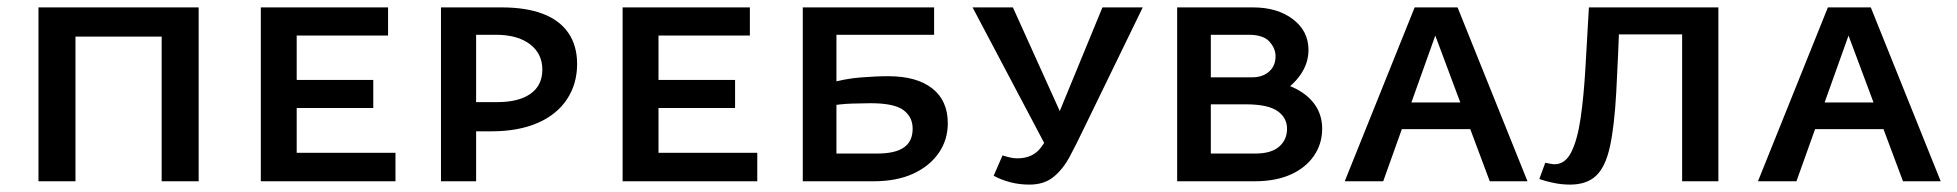

<svg xmlns="http://www.w3.org/2000/svg" viewBox="-20 -490 5290 519"><path d="M417 0V-470H517V0ZM84 0V-470H184V0ZM117 -391V-470H484V-391Z M685 0V-470H782V0ZM718 0V-77H1049V0ZM718 -198V-274H989V-198ZM718 -394V-470H1029V-394Z M1172 0V-470H1336Q1401 -470 1446.5 -453Q1492 -436 1516 -401.5Q1540 -367 1540 -317Q1540 -263 1512.5 -221.5Q1485 -180 1433 -157.5Q1381 -135 1308 -135H1220V-214H1325Q1382 -214 1414 -236.5Q1446 -259 1446 -302Q1446 -345 1412.5 -370.5Q1379 -396 1320 -396H1267V0Z M1663 0V-470H1760V0ZM1696 0V-77H2027V0ZM1696 -198V-274H1967V-198ZM1696 -394V-470H2007V-394Z M2150 0V-470H2505V-396H2241V-75H2352Q2400 -75 2423.5 -91.5Q2447 -108 2447 -142Q2447 -174 2422 -192.5Q2397 -211 2333 -211Q2315 -211 2283 -210Q2251 -209 2218 -203V-264Q2262 -277 2304.5 -280.5Q2347 -284 2381 -284Q2458 -284 2500 -251Q2542 -218 2542 -157Q2542 -112 2517.5 -76.5Q2493 -41 2448.5 -20.5Q2404 0 2341 0Z M2763 9Q2735 9 2710.5 2.5Q2686 -4 2666 -15L2690 -70Q2702 -66 2711.5 -64Q2721 -62 2730 -62Q2772 -62 2794 -91.5Q2816 -121 2839 -176L2960 -470H3069L2909 -141Q2890 -101 2871.5 -66.5Q2853 -32 2827.5 -11.5Q2802 9 2763 9ZM2815 -80 2609 -470H2718L2864 -147Z M3162 0V-470H3367Q3433 -470 3475 -438Q3517 -406 3517 -355Q3517 -319 3495 -287.5Q3473 -256 3436 -235.5Q3399 -215 3353 -215L3371 -274Q3425 -274 3466.5 -257.5Q3508 -241 3531 -211.5Q3554 -182 3554 -142Q3554 -101 3531.5 -68.5Q3509 -36 3468.5 -18Q3428 0 3371 0ZM3253 -75H3374Q3416 -75 3437.5 -93.5Q3459 -112 3459 -142Q3459 -172 3433 -190Q3407 -208 3347 -208H3230V-281H3365Q3393 -281 3410.5 -296.5Q3428 -312 3428 -338Q3428 -359 3411.5 -377.5Q3395 -396 3355 -396H3253Z M3615 0 3804 -470H3920L4109 0H4007L3847 -428H3872L3719 0ZM3715 -141 3738 -213H3965L3999 -141Z M4224 9Q4202 9 4180 4.5Q4158 0 4141 -6L4157 -50Q4164 -49 4170.5 -47.5Q4177 -46 4182 -46Q4211 -46 4227.5 -79Q4244 -112 4252.5 -170Q4261 -228 4265.5 -304.5Q4270 -381 4275 -470H4359Q4354 -334 4349 -242Q4344 -150 4332 -94.5Q4320 -39 4294.5 -15Q4269 9 4224 9ZM4527 0V-470H4625V0ZM4308 -397V-470H4570V-397Z M4732 0 4921 -470H5037L5226 0H5124L4964 -428H4989L4836 0ZM4832 -141 4855 -213H5082L5116 -141Z"/></svg>

Font: Ysabeau SC SemiBold
Style: Regular
Weight: 600
Designer: Christian Thalmann (Catharsis Fonts)
Version: Version 2.001;gftools[0.9.30]; featfreeze: smcp